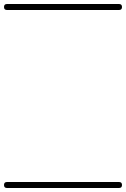

<svg xmlns="http://www.w3.org/2000/svg" viewBox="-35 -575 630 960"><path d="M0 -555Q140 -555 280 -555Q420 -555 560 -555Q575 -555 575 -540Q575 -525 560 -525Q420 -525 280 -525Q140 -525 0 -525Q-15 -525 -15 -540Q-15 -555 0 -555ZM0 335Q140 335 280 335Q420 335 560 335Q575 335 575 350Q575 365 560 365Q420 365 280 365Q140 365 0 365Q-15 365 -15 350Q-15 335 0 335Z"/></svg>

Font: FRB American Cursive Just Guidelines
Style: Italic
Weight: 400
Italic angle: -25°
Version: Version 2.0;Modular Font Editor K font №1